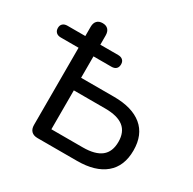

<svg xmlns="http://www.w3.org/2000/svg" viewBox="-164 -873 1040 1035"><g transform="rotate(30 356.5 -356.0)"><path d="M142.7 -51.9V-532.3H31.7Q13.5 -532.3 3.1 -542.2Q-7.3 -552.1 -7.3 -569.3Q-7.3 -586.4 3.1 -595.8Q13.5 -605.2 31.7 -605.2H166.8L142.7 -561.7V-662.7Q142.7 -686.5 154.8 -699.4Q166.9 -712.3 189.4 -712.3Q212 -712.3 224 -699.4Q236.1 -686.5 236.1 -662.7V-561.7L212.1 -605.2H347.2Q365.3 -605.2 375.7 -595.8Q386.1 -586.4 386.1 -569.3Q386.1 -551.1 375.9 -541.7Q365.7 -532.3 347.2 -532.3H235.5V-399H440.7Q553.6 -399 614.9 -348.6Q676.2 -298.2 676.2 -200.4Q676.2 -102.6 614.9 -51.3Q553.6 0 440.7 0H194.7Q169.5 0 156.1 -13.4Q142.7 -26.8 142.7 -51.9ZM582.7 -200Q582.7 -261 545.2 -290.8Q507.6 -320.6 430.9 -320.6H235.5V-78.5H430.9Q507.6 -78.5 545.2 -108.5Q582.7 -138.4 582.7 -200Z"/></g></svg>

Font: SN Pro Thin
Style: Regular
Weight: 200
Designer: Tobias Whetton
Foundry: Supernotes
Version: Version 1.003;Glyphs 3.3 (3324)